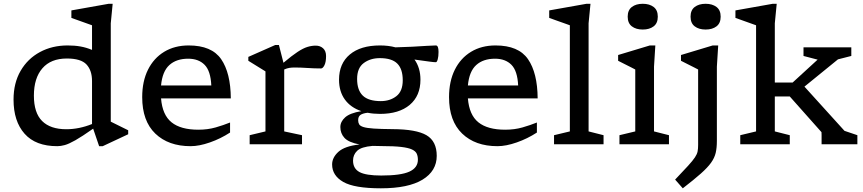

<svg xmlns="http://www.w3.org/2000/svg" viewBox="-20 -762 4560 1014"><path d="M657 -53 522.5 10H503.5L472 -82.5Q413 -41 378 -21.2Q343 -1.5 321.8 4.2Q300.5 10 282.5 10Q168 10 109.8 -55.8Q51.5 -121.5 51.5 -236Q51.5 -323.5 88.8 -387.8Q126 -452 190.8 -487Q255.5 -522 337.5 -522Q374.5 -522 405.2 -516.5Q436 -511 466 -498.5V-628.5L357 -667.5V-707L554 -742H575L565 -639V-119.5L657 -74ZM466 -334Q466 -390 436.8 -421.5Q407.5 -453 333 -453Q248.5 -453 203.8 -401.2Q159 -349.5 159 -257Q159 -166 202.5 -122.8Q246 -79.5 330 -79.5Q398 -79.5 466 -107Z M976.5 -522Q1098 -522 1148 -449.5Q1198 -377 1199 -242.5H830.5Q837.5 -155 886 -116Q934.5 -77 1027.5 -77Q1077 -77 1118.8 -89Q1160.5 -101 1195 -115V-62Q1145 -29.5 1088.5 -9.8Q1032 10 986.5 10Q869.5 10 800.2 -56.5Q731 -123 731 -249Q731 -332.5 761.5 -393.8Q792 -455 847.2 -488.5Q902.5 -522 976.5 -522ZM974 -452Q911.5 -452 874.5 -418.5Q837.5 -385 830.5 -310.5H1096Q1092.5 -387.5 1060.5 -419.8Q1028.5 -452 974 -452Z M1647.5 -521Q1671 -521 1686.5 -506.8Q1702 -492.5 1702 -466Q1702 -434.5 1693.5 -417.5Q1685 -400.5 1675.5 -400.5Q1639.5 -400.5 1604 -403Q1568.5 -405.5 1535 -405.5Q1521 -405.5 1508.2 -403.5Q1495.5 -401.5 1481 -395V-68L1575 -48V0H1298.5V-48L1382 -68V-385L1291.5 -441V-461.5L1434 -524.5H1453L1477 -430.5Q1522 -468.5 1551.8 -488Q1581.5 -507.5 1603.8 -514.2Q1626 -521 1647.5 -521Z M1987 -160.5Q1952 -160.5 1921.5 -166.5Q1895.5 -163.5 1883.5 -155Q1871.5 -146.5 1871.5 -127Q1871.5 -114.5 1876.8 -105.5Q1882 -96.5 1899.8 -91Q1917.5 -85.5 1954 -83Q1990.5 -80.5 2053 -80Q2178.5 -79.5 2232.5 -47.8Q2286.5 -16 2286.5 61Q2286.5 141 2211.5 186.8Q2136.5 232.5 1991.5 232.5Q1851.5 232.5 1792.8 198.8Q1734 165 1734 106.5Q1734 70 1767.2 39.8Q1800.5 9.5 1879 1Q1821 -10 1799.2 -33.8Q1777.5 -57.5 1777.5 -91Q1777.5 -119.5 1802.8 -142.2Q1828 -165 1888.5 -175Q1832 -194 1801.2 -236.5Q1770.5 -279 1770.5 -341Q1770.5 -426.5 1827.5 -474.2Q1884.5 -522 1987 -522Q2031.5 -522 2068.5 -512Q2112 -513 2155.8 -515.2Q2199.5 -517.5 2233.5 -519.8Q2267.5 -522 2282 -522Q2296 -522 2296 -488Q2296 -464 2291.8 -448.8Q2287.5 -433.5 2282 -433.5Q2270 -433.5 2247 -436.8Q2224 -440 2169 -447.5Q2200.5 -404 2200.5 -341Q2200.5 -256 2144 -208.2Q2087.5 -160.5 1987 -160.5ZM1991 -228Q2039.5 -228 2073.2 -254Q2107 -280 2107 -338Q2107 -397.5 2078.2 -426.2Q2049.5 -455 1986 -455Q1936 -455 1901 -429Q1866 -403 1866 -345Q1866 -286 1896 -257Q1926 -228 1991 -228ZM1844.5 86Q1844.5 128.5 1878.8 146.8Q1913 165 1993.5 165Q2096.5 165 2141.8 144.5Q2187 124 2187 81.5Q2187 63.5 2181 50Q2175 36.5 2156 27.5Q2137 18.5 2098.8 14Q2060.5 9.5 1996 9.5Q1970.5 9.5 1948 8.5Q1888 13.5 1866.2 34.5Q1844.5 55.5 1844.5 86Z M2597 -522Q2718.5 -522 2768.5 -449.5Q2818.5 -377 2819.5 -242.5H2451Q2458 -155 2506.5 -116Q2555 -77 2648 -77Q2697.5 -77 2739.2 -89Q2781 -101 2815.5 -115V-62Q2765.5 -29.5 2709 -9.8Q2652.5 10 2607 10Q2490 10 2420.8 -56.5Q2351.5 -123 2351.5 -249Q2351.5 -332.5 2382 -393.8Q2412.5 -455 2467.8 -488.5Q2523 -522 2597 -522ZM2594.5 -452Q2532 -452 2495 -418.5Q2458 -385 2451 -310.5H2716.5Q2713 -387.5 2681 -419.8Q2649 -452 2594.5 -452Z M3088.5 -68 3167.5 -48V0H2906V-48L2989.5 -68V-628.5Q2983 -631 2964.5 -637.5Q2946 -644 2923 -652.2Q2900 -660.5 2880.5 -667.5V-707L3077.5 -742H3098.5L3088.5 -639Z M3374.5 -606Q3339 -606 3317 -622.8Q3295 -639.5 3295 -674Q3295 -708.5 3317 -725.2Q3339 -742 3374.5 -742Q3410 -742 3432 -725.2Q3454 -708.5 3454 -674Q3454 -639.5 3432 -622.8Q3410 -606 3374.5 -606ZM3441 -522 3434 -410V-68L3513 -48V0H3251.5V-48L3335 -68V-395Q3329.5 -398 3313.8 -406Q3298 -414 3279 -423.5Q3260 -433 3244.5 -441V-471.5L3412 -522Z M3706.5 -606Q3671 -606 3649 -622.8Q3627 -639.5 3627 -674Q3627 -708.5 3649 -725.2Q3671 -742 3706.5 -742Q3742 -742 3764 -725.2Q3786 -708.5 3786 -674Q3786 -639.5 3764 -622.8Q3742 -606 3706.5 -606ZM3667 -395Q3661.5 -398 3645.8 -406Q3630 -414 3611 -423.5Q3592 -433 3576.5 -441V-471.5L3744 -522H3773L3766 -410V-18Q3766 18.5 3759.8 45.2Q3753.5 72 3735.2 97.5Q3717 123 3681.2 154.8Q3645.5 186.5 3586 232.5L3545.5 186.5Q3589.5 140.5 3614.2 113.2Q3639 86 3650.2 69Q3661.5 52 3664.2 37.8Q3667 23.5 3667 3.5Z M4072 -68 4151 -48V0H3889.5V-48L3973 -68V-628.5L3864 -667.5V-707L4061 -742H4082L4072 -639V-326H4166L4298 -447L4223.5 -466.5V-512H4476V-466.5L4405.5 -448.5L4228.5 -304.5L4440 -71L4508 -48V0H4319V-48L4318.5 -64L4151 -252.5H4072Z"/></svg>

Font: Newsreader Caption
Style: Regular
Weight: 400
Designer: Hugues Gentile
Foundry: Production Type
Version: Version 1.001